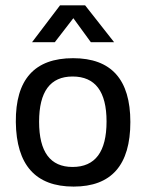

<svg xmlns="http://www.w3.org/2000/svg" viewBox="-20 -688 546 717"><path d="M406.2 -530.3H319.3L253.9 -620.1L184.6 -530.3H99.6L204.1 -668H297.9ZM254.9 8.8Q42 8.8 39.1 -232.4Q37.1 -470.7 252.9 -470.7Q466.8 -470.7 466.8 -232.4Q466.8 8.8 254.9 8.8ZM251 -64.5Q377.9 -64.5 377.9 -234.4Q377.9 -402.3 251 -402.3Q126 -402.3 126 -233.4Q126 -64.5 251 -64.5Z"/></svg>

Font: BF_TEXT
Style: Regular
Weight: 400
Foundry: EA DICE
Version: Version 1.404